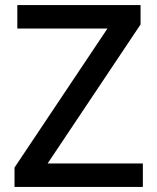

<svg xmlns="http://www.w3.org/2000/svg" viewBox="-20 -734 618 754"><path d="M541 0H37V-76L402 -622H48V-714H532V-638L167 -92H541Z"/></svg>

Font: Noto Sans Syriac Medium
Style: Regular
Weight: 500
Designer: Patrick Giasson and the Monotype Design Team
Foundry: Monotype Imaging Inc.
Version: Version 3.000; ttfautohint (v1.8.4.7-5d5b)